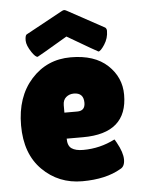

<svg xmlns="http://www.w3.org/2000/svg" viewBox="-52 -750 590 802"><g transform="rotate(-5 243.0 -349.5)"><path d="M120 -524Q111 -524 96 -546Q76 -576 76 -596Q76 -616 82 -621L236 -705Q243 -709 247 -709Q251 -709 258 -705L412 -621Q418 -616 418 -607Q418 -576 401 -550Q384 -524 375 -524Q373 -524 247 -598Q122 -524 120 -524ZM423 -27Q360 10 261 10Q162 10 94 -57.5Q26 -125 26 -244.5Q26 -364 91.5 -437Q157 -510 257 -510Q357 -510 411.5 -459Q466 -408 466 -335Q466 -173 280 -173H211Q211 -143 227.5 -131.5Q244 -120 276 -120Q346 -120 409 -152Q410 -153 418 -138Q442 -95 442 -65.5Q442 -36 423 -27ZM298 -316Q298 -358 257 -358Q238 -358 224.5 -346.5Q211 -335 211 -313V-282H265Q298 -282 298 -316Z"/></g></svg>

Font: Lilita One Rus
Style: Regular
Weight: 400
Designer: Juan Montoreano
Foundry: Juan Montoreano
Version: Version 1.002